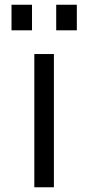

<svg xmlns="http://www.w3.org/2000/svg" viewBox="-20 -794 374 814"><path d="M125.5 0H208.5V-564.9H125.5ZM218.3 -665.5H305.7V-773.9H218.3ZM28.8 -665.5H115.7V-773.9H28.8Z"/></svg>

Font: Duru Sans
Style: Regular
Weight: 400
Designer: Onur Yazıcıgil
Foundry: Onur Yazıcıgil
Version: Version 1.002